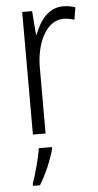

<svg xmlns="http://www.w3.org/2000/svg" viewBox="-54 -575 425 830"><g transform="rotate(-5 158.0 -160.0)"><path d="M252 -541C188 -541 149 -487 128 -429H125L117 -532H74V0H129V-282C128 -391 174 -487 249 -487C266 -487 283 -483 296 -479L305 -532C289 -538 270 -541 252 -541ZM151 70V61H94C89 102 68 176 55 211V221H85C113 178 138 117 151 70Z"/></g></svg>

Font: Noto Sans Thai Cond Light
Style: Regular
Weight: 300
Width: 3
Designer: Monotype Design Team
Foundry: Monotype Imaging Inc.
Version: Version 2.002